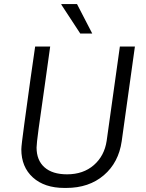

<svg xmlns="http://www.w3.org/2000/svg" viewBox="-20 -915 720 945"><path d="M227 -686Q208 -555 200 -493Q180 -355 170 -281Q160 -207 160 -189Q160 -126 199 -91.5Q238 -57 310 -57Q390 -57 442 -102.5Q494 -148 505 -222L570 -686H644L579 -220Q564 -115 491 -52.5Q418 10 306 10H297Q199 10 142 -41.5Q85 -93 85 -180Q85 -198 99.5 -304Q114 -410 130 -526L153 -686ZM434 -750H375L282 -892V-895H359Z"/></svg>

Font: Chivo Light Italic
Style: Regular
Weight: 300
Italic angle: -8.05°
Designer: Hector Gatti
Foundry: Omnibus-Type
Version: Version 1.007